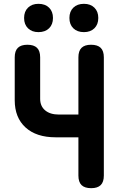

<svg xmlns="http://www.w3.org/2000/svg" viewBox="-20 -974 640 1004"><path d="M390 -256H271Q170 -256 113.5 -307.5Q57 -359 57 -450V-674Q57 -708 73.5 -724Q90 -740 123 -740Q157 -740 173.5 -724Q190 -708 190 -674V-457Q190 -419 216 -397Q242 -375 288 -375H390V-674Q390 -708 406.5 -724Q423 -740 456 -740Q490 -740 506.5 -724Q523 -708 523 -674V-56Q523 -22 506.5 -6Q490 10 457 10Q423 10 406.5 -6Q390 -22 390 -56ZM419 -806Q384 -806 363.5 -826Q343 -846 343 -880Q343 -914 363.5 -934Q384 -954 419 -954Q453 -954 473.5 -934Q494 -914 494 -880Q494 -846 473.5 -826Q453 -806 419 -806ZM181 -806Q147 -806 126.5 -826Q106 -846 106 -880Q106 -914 126.5 -934Q147 -954 181 -954Q216 -954 236.5 -934Q257 -914 257 -880Q257 -846 236.5 -826Q216 -806 181 -806Z"/></svg>

Font: Maple Mono Normal NL
Style: Bold
Weight: 700
Monospace: yes
Designer: subframe7536
Version: Version 7.000